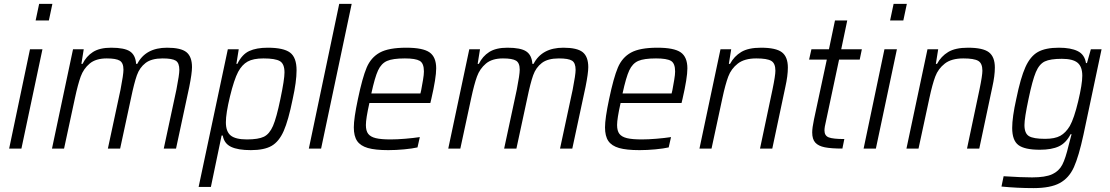

<svg xmlns="http://www.w3.org/2000/svg" viewBox="-20 -763 5702 986"><path d="M163 -658 181 -743H249L231 -658ZM27 0 134 -510H198L90 0Z M355 -510H410L398 -435H404Q423 -474 457.5 -496Q492 -518 551 -518Q619 -518 647.5 -499Q676 -480 679 -435H685Q728 -518 838 -518Q909 -518 937.5 -495Q966 -472 966 -418Q966 -387 952 -317L884 0H821L886 -303Q901 -380 901 -404Q901 -440 882.5 -451.5Q864 -463 815 -463Q758 -463 727.5 -439.5Q697 -416 683 -376.5Q669 -337 653 -260L597 0H534L599 -303Q614 -380 614 -405Q614 -440 595 -451.5Q576 -463 528 -463Q472 -463 440.5 -436.5Q409 -410 394.5 -370Q380 -330 365 -260L309 0H247Z M1150 -510H1206L1194 -435H1199Q1223 -484 1260 -501Q1297 -518 1355 -518Q1436 -518 1469.5 -493Q1503 -468 1503 -402Q1503 -344 1483 -254Q1461 -145 1437 -90.5Q1413 -36 1375 -14Q1337 8 1268 8Q1202 8 1166.5 -9Q1131 -26 1124 -67H1118L1063 197H1000ZM1420 -255Q1441 -355 1441 -391Q1441 -435 1417.5 -449Q1394 -463 1333 -463Q1281 -463 1252 -447Q1223 -431 1203 -394Q1182 -354 1161 -267.5Q1140 -181 1140 -135Q1140 -87 1165 -67Q1190 -47 1248 -47Q1307 -47 1335.5 -61Q1364 -75 1382 -116.5Q1400 -158 1420 -255Z M1566 0 1722 -743H1786L1629 0Z M1797 -109Q1797 -155 1818 -254Q1841 -364 1863 -416Q1885 -468 1930.5 -493Q1976 -518 2066 -518Q2152 -518 2186 -494Q2220 -470 2220 -412Q2220 -363 2195 -255L2190 -234H1877Q1859 -154 1859 -121Q1859 -91 1871 -75.5Q1883 -60 1910 -53.5Q1937 -47 1986 -47Q2019 -47 2061 -50.5Q2103 -54 2136 -59L2124 -6Q2098 0 2055.5 4Q2013 8 1974 8Q1907 8 1869 -3Q1831 -14 1814 -39Q1797 -64 1797 -109ZM2139 -283 2143 -300Q2148 -327 2152.5 -353.5Q2157 -380 2157 -396Q2157 -438 2135.5 -450.5Q2114 -463 2059 -463Q1997 -463 1967.5 -450Q1938 -437 1921.5 -401.5Q1905 -366 1887 -283Z M2390 -510H2445L2433 -435H2439Q2458 -474 2492.5 -496Q2527 -518 2586 -518Q2654 -518 2682.5 -499Q2711 -480 2714 -435H2720Q2763 -518 2873 -518Q2944 -518 2972.5 -495Q3001 -472 3001 -418Q3001 -387 2987 -317L2919 0H2856L2921 -303Q2936 -380 2936 -404Q2936 -440 2917.5 -451.5Q2899 -463 2850 -463Q2793 -463 2762.5 -439.5Q2732 -416 2718 -376.5Q2704 -337 2688 -260L2632 0H2569L2634 -303Q2649 -380 2649 -405Q2649 -440 2630 -451.5Q2611 -463 2563 -463Q2507 -463 2475.5 -436.5Q2444 -410 2429.5 -370Q2415 -330 2400 -260L2344 0H2282Z M3087 -109Q3087 -155 3108 -254Q3131 -364 3153 -416Q3175 -468 3220.5 -493Q3266 -518 3356 -518Q3442 -518 3476 -494Q3510 -470 3510 -412Q3510 -363 3485 -255L3480 -234H3167Q3149 -154 3149 -121Q3149 -91 3161 -75.5Q3173 -60 3200 -53.5Q3227 -47 3276 -47Q3309 -47 3351 -50.5Q3393 -54 3426 -59L3414 -6Q3388 0 3345.5 4Q3303 8 3264 8Q3197 8 3159 -3Q3121 -14 3104 -39Q3087 -64 3087 -109ZM3429 -283 3433 -300Q3438 -327 3442.5 -353.5Q3447 -380 3447 -396Q3447 -438 3425.5 -450.5Q3404 -463 3349 -463Q3287 -463 3257.5 -450Q3228 -437 3211.5 -401.5Q3195 -366 3177 -283Z M3680 -510H3735L3723 -435H3729Q3750 -474 3786.5 -496Q3823 -518 3888 -518Q3965 -518 3995.5 -494.5Q4026 -471 4026 -416Q4026 -374 4013 -316L3946 0H3883L3947 -303Q3962 -375 3962 -400Q3962 -438 3940.5 -450.5Q3919 -463 3864 -463Q3803 -463 3769 -436.5Q3735 -410 3720 -370Q3705 -330 3690 -260L3634 0H3572Z M4151 -83Q4151 -106 4160 -149L4226 -457H4135L4147 -510H4237L4268 -658H4331L4300 -510H4406L4395 -457H4289L4222 -142Q4214 -110 4214 -93Q4214 -66 4236 -57.5Q4258 -49 4316 -49L4306 0Q4249 0 4216 -6.5Q4183 -13 4167 -30.5Q4151 -48 4151 -83Z M4551 -658 4569 -743H4637L4619 -658ZM4415 0 4522 -510H4586L4478 0Z M4743 -510H4798L4786 -435H4792Q4813 -474 4849.5 -496Q4886 -518 4951 -518Q5028 -518 5058.5 -494.5Q5089 -471 5089 -416Q5089 -374 5076 -316L5009 0H4946L5010 -303Q5025 -375 5025 -400Q5025 -438 5003.5 -450.5Q4982 -463 4927 -463Q4866 -463 4832 -436.5Q4798 -410 4783 -370Q4768 -330 4753 -260L4697 0H4635Z M5123 195 5134 142Q5226 148 5280 148Q5348 148 5383 132Q5418 116 5435 83.5Q5452 51 5468 -17Q5473 -34 5483 -74H5478Q5455 -29 5418 -11.5Q5381 6 5320 6Q5242 6 5210 -18Q5178 -42 5178 -106Q5178 -161 5199 -255Q5221 -363 5246 -418.5Q5271 -474 5310 -496Q5349 -518 5418 -518Q5479 -518 5514.5 -500.5Q5550 -483 5557 -439H5562L5582 -510H5637L5544 -71Q5520 40 5495 95.5Q5470 151 5422.5 177Q5375 203 5287 203Q5205 203 5123 195ZM5474 -116Q5496 -155 5517 -243Q5538 -331 5538 -374Q5538 -421 5513.5 -441Q5489 -461 5433 -461Q5374 -461 5345.5 -447.5Q5317 -434 5299.5 -392.5Q5282 -351 5262 -255Q5241 -156 5241 -121Q5241 -78 5264 -64Q5287 -50 5347 -50Q5397 -50 5425 -65.5Q5453 -81 5474 -116Z"/></svg>

Font: Saira Semi Condensed Light
Style: Italic
Weight: 300
Width: 4
Italic angle: -12°
Designer: Hector Gatti with collaboration of the Omnibus-Type team
Foundry: Omnibus-Type
Version: Version 1.001; ttfautohint (v1.8)